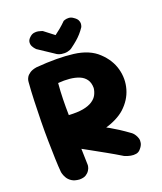

<svg xmlns="http://www.w3.org/2000/svg" viewBox="-151 -937 870 1029"><g transform="rotate(-20 284.0 -422.0)"><path d="M123 -5Q96 -7 80 -17.5Q64 -28 56 -42Q48 -56 45.5 -66Q43 -76 43 -76Q40 -108 38.5 -154.5Q37 -201 36 -256Q35 -311 36 -369.5Q37 -428 39 -484.5Q41 -541 45 -589Q45 -589 46 -597Q47 -605 53 -615.5Q59 -626 73 -635.5Q87 -645 112 -649Q235 -659 323 -648Q411 -637 460 -590Q509 -544 524.5 -486.5Q540 -429 524 -373Q508 -317 461 -274Q441 -256 411.5 -241Q382 -226 346 -216Q310 -206 269.5 -203.5Q229 -201 187 -207L191 -62Q191 -62 189.5 -53Q188 -44 180.5 -32.5Q173 -21 160 -13Q147 -5 123 -5ZM390 -42Q349 -67 309.5 -89Q270 -111 225 -136Q180 -161 123 -192Q122 -198 134 -208Q146 -218 164 -228.5Q182 -239 200 -248.5Q218 -258 230 -263.5Q242 -269 242 -269Q271 -257 292.5 -247.5Q314 -238 332 -229Q350 -220 369.5 -209Q389 -198 414 -182Q439 -166 472 -142Q472 -142 477 -137.5Q482 -133 488 -123.5Q494 -114 497.5 -102.5Q501 -91 498 -76.5Q495 -62 482 -47Q471 -33 455.5 -30.5Q440 -28 425 -31Q410 -34 400 -38Q390 -42 390 -42ZM187 -349Q236 -346 268.5 -352Q301 -358 321.5 -371.5Q342 -385 351 -403Q360 -421 362 -440Q362 -470 348.5 -489Q335 -508 311.5 -517.5Q288 -527 257.5 -530Q227 -533 192 -530Q188 -485 187 -439Q186 -393 187 -349ZM230 -684 144 -741Q144 -741 138 -747.5Q132 -754 126.5 -764.5Q121 -775 122.5 -788.5Q124 -802 139 -815Q150 -825 162.5 -827Q175 -829 185.5 -827Q196 -825 203 -822.5Q210 -820 210 -820L267 -776Q281 -786 298.5 -800.5Q316 -815 334 -833Q334 -833 342.5 -836Q351 -839 364.5 -838.5Q378 -838 391 -828Q406 -818 411 -807.5Q416 -797 415.5 -788.5Q415 -780 413 -774.5Q411 -769 411 -769Q399 -751 386.5 -737Q374 -723 359 -710Q344 -697 322 -681Q313 -674 297 -670.5Q281 -667 262.5 -670Q244 -673 230 -684Z"/></g></svg>

Font: Sour Gummy
Style: Bold
Weight: 700
Designer: Stefie Justprince
Foundry: Eifetstype
Version: Version 1.000